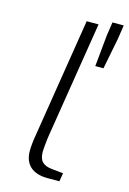

<svg xmlns="http://www.w3.org/2000/svg" viewBox="-120 -848 609 906"><g transform="rotate(15 184.0 -394.5)"><path d="M93 -103Q93 -135 101 -181L194 -763H252L161 -195L158 -174Q153 -129 153 -115Q153 -81 168.5 -65.5Q184 -50 215 -47L272 -41L265 0H207Q152 0 122.5 -26.5Q93 -53 93 -103ZM303 -722 313 -789H368L358 -722L328 -569H288Z"/></g></svg>

Font: Exo Light
Style: Italic
Weight: 300
Italic angle: -9°
Designer: Natanael Gama
Foundry: Natanael Gama
Version: Version 1.500; ttfautohint (v1.6)